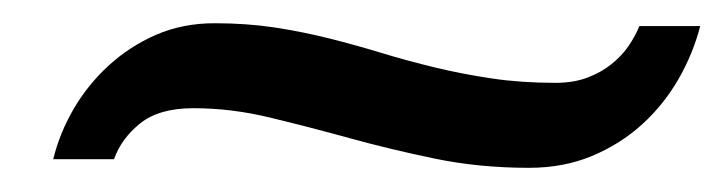

<svg xmlns="http://www.w3.org/2000/svg" viewBox="-20 -314 611 162"><path d="M24.9 -179.7Q30.3 -201.7 42.2 -222.2Q54.2 -242.7 71.8 -258.8Q89.4 -274.9 111.8 -284.7Q134.3 -294.4 161.1 -294.4Q188 -294.4 211.9 -290.8Q235.8 -287.1 258.1 -281.5Q280.3 -275.9 302 -269.3Q323.7 -262.7 346.9 -257.1Q370.1 -251.5 395 -247.8Q419.9 -244.1 448.7 -244.1Q463.9 -244.1 475.6 -248.5Q487.3 -252.9 495.8 -259.8Q504.4 -266.6 510.3 -275.1Q516.1 -283.7 519.5 -292H570.8Q564.9 -269 552.5 -247.3Q540 -225.6 521.7 -209Q503.4 -192.4 479.5 -182.4Q455.6 -172.4 426.3 -172.4Q384.3 -172.4 346.7 -180.2Q309.1 -188 274.7 -197.5Q240.2 -207 207.8 -214.8Q175.3 -222.7 143.1 -222.7Q114.3 -222.7 98.4 -210Q82.5 -197.3 76.2 -179.7Z"/></svg>

Font: Andika New Basic
Style: Italic
Weight: 400
Italic angle: -14°
Designer: Victor Gaultney, Annie Olsen, Julie Remington, Don Collingsworth, Eric Hays
Foundry: SIL International
Version: Version 5.500